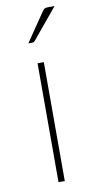

<svg xmlns="http://www.w3.org/2000/svg" viewBox="-83 -747 381 784"><g transform="rotate(-10 107.0 -355.5)"><path d="M120 -493V0H94V-493ZM203 -711 99 -585.5Q94.5 -579.5 87 -579.5H71L152 -698Q157 -705.5 161.5 -708.2Q166 -711 176 -711Z"/></g></svg>

Font: Lato ExtraLight
Style: Regular
Weight: 275
Designer: Lukasz Dziedzic with Adam Twardoch and Botio Nikoltchev
Foundry: tyPoland Lukasz Dziedzic
Version: Version 2.015; 2015-08-06; http://www.latofonts.com/